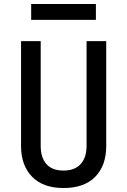

<svg xmlns="http://www.w3.org/2000/svg" viewBox="-20 -937 640 967"><path d="M300 10Q197 10 141.5 -47Q86 -104 86 -202V-730H185V-202Q185 -144 213.5 -111Q242 -78 300 -78Q357 -78 386.5 -111Q416 -144 416 -202V-730H515V-202Q515 -103 459.5 -46.5Q404 10 300 10ZM137 -837V-917H463V-837Z"/></svg>

Font: JetBrainsMono NFM Medium
Style: Regular
Weight: 500
Monospace: yes
Designer: Philipp Nurullin, Konstantin Bulenkov
Foundry: JetBrains
Version: Version 2.304; ttfautohint (v1.8.4.7-5d5b);Nerd Fonts 3.3.0